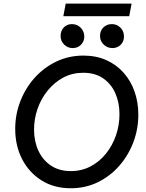

<svg xmlns="http://www.w3.org/2000/svg" viewBox="-20 -1033 808 1060"><path d="M370.6 6.3Q278.3 6.3 209.5 -36.9Q140.6 -80.1 102.3 -154.1Q64 -228 64 -321.3Q64 -401.4 92.3 -474.1Q120.6 -546.9 171.6 -603.8Q222.7 -660.6 291.5 -693.4Q360.4 -726.1 440.9 -726.1Q510.7 -726.1 566.7 -701.2Q622.6 -676.3 662.1 -631.8Q701.7 -587.4 722.7 -528.1Q743.7 -468.8 743.7 -399.9Q743.7 -319.8 715.8 -246.8Q688 -173.8 637.7 -116.7Q587.4 -59.6 519.3 -26.6Q451.2 6.3 370.6 6.3ZM371.1 -88.4Q430.7 -88.4 480.2 -114.5Q529.8 -140.6 565.4 -185.3Q601.1 -230 620.4 -286.1Q639.6 -342.3 639.6 -401.9Q639.6 -466.8 616.5 -518.8Q593.3 -570.8 548.6 -601.1Q503.9 -631.3 439.5 -631.3Q379.4 -631.3 329.8 -605Q280.3 -578.6 243.7 -533.7Q207 -488.8 187.5 -432.9Q168 -377 168 -317.4Q168 -252.4 192.1 -200.7Q216.3 -148.9 261.5 -118.7Q306.6 -88.4 371.1 -88.4ZM601.1 -767.6Q572.3 -767.6 552.2 -787.1Q532.2 -806.6 532.2 -834.5Q532.2 -862.8 550.5 -881.3Q568.8 -899.9 597.7 -899.9Q624.5 -899.9 644 -881.3Q663.6 -862.8 664.6 -832.5Q664.6 -803.7 646.2 -785.6Q627.9 -767.6 601.1 -767.6ZM381.3 -767.6Q353.5 -767.6 334 -787.1Q314.5 -806.6 314.5 -834.5Q314.5 -862.8 332 -881.3Q349.6 -899.9 377 -899.9Q406.7 -899.9 426 -879.6Q445.3 -859.4 445.3 -831.1Q445.3 -804.7 427.2 -786.1Q409.2 -767.6 381.3 -767.6ZM329.6 -943.4 342.8 -1013.2H706.5L693.4 -943.4Z"/></svg>

Font: Reddit Sans Medium
Style: Italic
Weight: 500
Italic angle: -11.25°
Designer: Stephen Hutchings
Version: Version 1.013